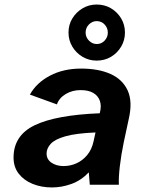

<svg xmlns="http://www.w3.org/2000/svg" viewBox="-20 -811 672 843"><path d="M208.2 12Q161.5 12 123.3 -3.6Q85 -19.1 62.3 -48.3Q39.5 -77.5 39.5 -119.3Q39.5 -216.5 132.7 -261.3Q225.9 -306 417.9 -313.7L418.9 -317.9Q426.1 -346.3 418.4 -368.4Q410.7 -390.4 389.7 -402.9Q368.7 -415.4 333.6 -415.4Q297.8 -415.4 268.9 -398.4Q240.1 -381.3 229.8 -352.7L111.3 -395.6Q139.9 -447.4 199.2 -478.7Q258.5 -509.9 336.3 -509.9Q412.7 -509.9 465.7 -486Q518.7 -462 540.8 -413.2Q562.9 -364.3 545.3 -288.5L523.5 -187Q511.7 -130.3 506 -80.1Q500.3 -29.9 501.9 0H374.2L369.9 -54.2Q335.9 -18.6 293.4 -3.3Q250.9 12 208.2 12ZM259.2 -81.9Q288.9 -81.9 315.9 -94Q342.8 -106.2 362.9 -130.3Q382.9 -154.5 390.8 -190.3L399.3 -229.4Q314.2 -225.9 267.6 -212.7Q221 -199.5 202.7 -179.4Q184.5 -159.3 184.5 -137Q184.5 -111.5 206 -96.7Q227.6 -81.9 259.2 -81.9ZM404.5 -544.9Q370.9 -544.9 342.7 -561.4Q314.6 -577.9 297.7 -606Q280.8 -634 280.8 -668Q280.8 -702.6 297.7 -730.2Q314.6 -757.8 342.6 -774.5Q370.5 -791.1 404.4 -791.1Q439.5 -791.1 467.3 -774.6Q495 -758.1 511.8 -730.4Q528.6 -702.6 528.6 -668Q528.6 -634 511.8 -606Q495 -577.9 467.2 -561.4Q439.4 -544.9 404.5 -544.9ZM404.9 -617.7Q425.3 -617.7 439.4 -632.7Q453.4 -647.7 453.4 -667.7Q453.4 -688.7 439.2 -703.5Q425 -718.3 404.6 -718.3Q385 -718.3 370.5 -703.6Q355.9 -688.9 355.9 -667.8Q355.9 -647.6 370.6 -632.6Q385.3 -617.7 404.9 -617.7Z"/></svg>

Font: Atkinson Hyperlegible Mono ExtraLight
Style: Italic
Weight: 200
Italic angle: -12°
Monospace: yes
Designer: Elliott Scott, Megan Eiswerth, Linus Boman, Theodore Petrosky, Letters from Sweden
Foundry: Applied Design Works, Letters from Sweden
Version: Version 2.001